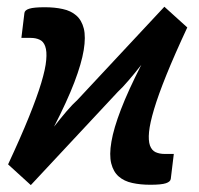

<svg xmlns="http://www.w3.org/2000/svg" viewBox="-20 -541 592 570"><path d="M536 -459.5 468 -521 210 -244.5C200.3 -235.8 189.5 -224.5 177.5 -210.5C165.5 -196.5 153.2 -181.3 140.5 -165C166.5 -215.7 186.6 -259.6 200.8 -296.8C214.9 -333.9 224.2 -365.7 228.5 -392C232.8 -418.3 232.9 -439.8 228.8 -456.2C224.6 -472.8 217.2 -485.7 206.5 -495C195.8 -504.3 182.4 -510.8 166.2 -514.2C150.1 -517.8 132.3 -519.5 113 -519.5C91.3 -519.5 76 -518.1 67 -515.2C58 -512.4 53.2 -508.2 52.5 -502.5L43.5 -428.5H71C81 -428.5 89.8 -426.8 97.5 -423.2C105.2 -419.8 110.8 -413.2 114.2 -403.5C117.8 -393.8 118.8 -380.2 117.2 -362.8C115.8 -345.2 110.8 -322.7 102.5 -295C94.2 -267.3 82 -233.7 66 -194C50 -154.3 29.3 -107.3 4 -53L71.5 8.5L329.5 -268C339.2 -277 350.1 -288.6 362.2 -302.8C374.4 -316.9 386.8 -332.2 399.5 -348.5C373.5 -297.5 353.3 -253.3 339 -216C324.7 -178.7 315.2 -146.8 310.8 -120.5C306.2 -94.2 306.1 -72.7 310.2 -56C314.4 -39.3 321.8 -26.3 332.5 -17C343.2 -7.7 356.6 -1.2 372.8 2.2C388.9 5.8 406.8 7.5 426.5 7.5C448.2 7.5 463.5 6 472.5 3C481.5 0 486.3 -4.3 487 -10L496 -84H468.5C458.5 -84 449.7 -85.8 442 -89.2C434.3 -92.8 428.8 -99.3 425.2 -109C421.8 -118.7 420.8 -132.2 422.5 -149.5C424.2 -166.8 429.2 -189.4 437.5 -217.2C445.8 -245.1 458 -278.8 474 -318.5C490 -358.2 510.7 -405.2 536 -459.5Z"/></svg>

Font: Lato
Style: Bold Italic
Weight: 700
Italic angle: -7°
Designer: Lukasz Dziedzic
Foundry: tyPoland Lukasz Dziedzic
Version: Version 2.007; 2014-02-27